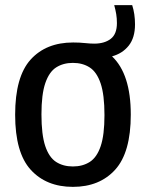

<svg xmlns="http://www.w3.org/2000/svg" viewBox="-20 -718 568 748"><path d="M264 10Q160.5 10 99.8 -56.5Q39 -123 39 -271Q39 -419 99.2 -485.8Q159.5 -552.5 265 -552.5Q290 -552.5 311 -550.2Q332 -548 347 -548Q387 -548 411.2 -566.5Q435.5 -585 435.5 -628Q435.5 -646.5 432.8 -663Q430 -679.5 425 -698H495Q506 -664 506 -623Q506 -571 481.5 -540.2Q457 -509.5 416.5 -498.5Q489.5 -429.5 489.5 -271.5Q489.5 -124 428.8 -57Q368 10 264 10ZM264 -69.5Q302 -69.5 329.8 -87.2Q357.5 -105 372.2 -148.5Q387 -192 387 -269.5Q387 -349 372 -393.2Q357 -437.5 329.5 -455.2Q302 -473 264 -473Q226.5 -473 199 -455.5Q171.5 -438 156.5 -394.2Q141.5 -350.5 141.5 -272.5Q141.5 -193.5 156.2 -149.2Q171 -105 198.5 -87.2Q226 -69.5 264 -69.5Z"/></svg>

Font: Encode Sans SmCnd Md
Style: Regular
Weight: 500
Width: 4
Designer: Multiple Designers
Foundry: Impallari Type
Version: Version 3.002; ttfautohint (v1.8.3) -l 8 -r 50 -G 200 -x 14 